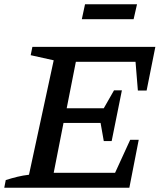

<svg xmlns="http://www.w3.org/2000/svg" viewBox="-21 -881 760 901"><path d="M-1 0 6 -36Q34 -45 61 -51.5Q88 -58 115 -61L231 -598L123 -622L131 -661H708L667 -456H626L615 -591H335L292 -373H466L514 -457H551L503 -219H466L451 -304H277L231 -70H519L590 -225H630L586 0ZM363 -791 378 -861H622L606 -791Z"/></svg>

Font: Piazzolla Thin SemiBold
Style: Italic
Weight: 600
Italic angle: -11.3°
Version: Version 2.005